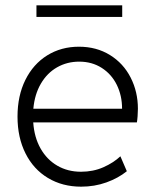

<svg xmlns="http://www.w3.org/2000/svg" viewBox="-20 -700 591 728"><path d="M46.4 -257.8Q46.4 -336.9 76.2 -397Q106 -457 158.9 -490Q211.9 -522.9 279.3 -522.9Q345.7 -522.9 396.7 -491.5Q447.8 -460 475.3 -406Q502.9 -352.1 502.9 -287.6Q502.9 -274.4 501.7 -259Q500.5 -243.7 499 -235.8H106Q109.9 -179.2 133.8 -137Q157.7 -94.7 197.3 -71.8Q236.8 -48.8 287.1 -48.8Q333.5 -48.8 372.1 -65.9Q410.6 -83 436.5 -107.4L460.9 -50.8Q428.2 -24.4 383.3 -8.3Q338.4 7.8 287.6 7.8Q216.8 7.8 161.9 -25.1Q106.9 -58.1 76.7 -118.4Q46.4 -178.7 46.4 -257.8ZM442.9 -287.6Q442.9 -337.4 422.9 -378.2Q402.8 -418.9 365.7 -442.6Q328.6 -466.3 280.3 -466.3Q234.4 -466.3 196.5 -444.8Q158.7 -423.3 135 -382.8Q111.3 -342.3 106.4 -287.6ZM118.2 -679.7H443.4V-635.7H118.2Z"/></svg>

Font: Reddit Sans Light
Style: Regular
Weight: 300
Designer: Stephen Hutchings
Foundry: Reddit
Version: Version 1.013